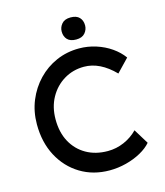

<svg xmlns="http://www.w3.org/2000/svg" viewBox="-129 -986 938 1093"><g transform="rotate(-15 339.5 -439.5)"><path d="M382 10Q285 10 209.5 -36Q134 -82 91 -163Q48 -244 48 -350Q48 -425 74.5 -489.5Q101 -554 148 -603Q195 -652 257 -679Q319 -706 391 -706Q442 -706 490.5 -690.5Q539 -675 578.5 -647.5Q618 -620 643 -585L571 -510Q485 -598 391 -598Q326 -598 273 -566Q220 -534 189 -478Q158 -422 158 -350Q158 -273 188.5 -217Q219 -161 273.5 -130Q328 -99 400 -99Q450 -99 496 -119Q542 -139 576 -174L630 -86Q607 -59 567.5 -37Q528 -15 479.5 -2.5Q431 10 382 10ZM390 -759Q355 -759 338 -777Q321 -795 321 -824Q321 -849 338 -869Q355 -889 390 -889Q425 -889 442 -871Q459 -853 459 -824Q459 -799 442 -779Q425 -759 390 -759Z"/></g></svg>

Font: Lexend Deca
Style: Regular
Weight: 400
Designer: Bonnie Shaver-Troup, Thomas Jockin
Foundry: Lexend
Version: Version 1.008; ttfautohint (v1.8.4.7-5d5b)